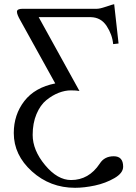

<svg xmlns="http://www.w3.org/2000/svg" viewBox="-20 -687 648 918"><path d="M442.9 -645Q458 -645 488.5 -655.5Q519 -666 525.9 -667L546.9 -479L521 -476.1Q517.1 -521 490 -562.5Q462.9 -604 414.1 -605H165L359.9 -252Q345.7 -254.9 318.8 -254.9Q291 -254.9 261 -243.4Q231 -231.9 201.9 -208.5Q172.9 -185.1 154.5 -141.6Q136.2 -98.1 136.2 -42Q136.2 31.2 195.6 102.5Q254.9 173.8 319.8 173.8Q404.8 173.8 457 95.2Q479 60.1 523.9 60.1Q568.8 60.1 568.8 109.9Q568.8 140.6 526.9 164.8Q484.9 189 433.8 200Q382.8 210.9 338.9 210.9Q219.7 210.9 132.8 132.6Q45.9 54.2 45.9 -50.8Q45.9 -138.7 96.4 -203.9Q147 -269 244.1 -288.1L77.1 -589.8Q61 -617.7 61 -630.9Q61 -645 87.9 -645Z"/></svg>

Font: Biolilbert
Style: Regular
Weight: 400
Designer: Philipp H. Poll
Foundry: Philipp H. Poll
Version: Version 1.1.0